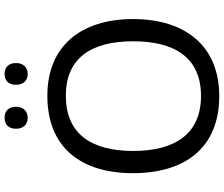

<svg xmlns="http://www.w3.org/2000/svg" viewBox="-88 -926 958 821"><g transform="rotate(-90 390.5 -515.0)"><path d="M251 -925C251 -891 272 -875 298 -875C323 -875 345 -891 345 -925C345 -960 323 -974 298 -974C272 -974 251 -960 251 -925ZM439 -925C439 -891 460 -875 485 -875C510 -875 532 -891 532 -925C532 -960 510 -974 485 -974C460 -974 439 -960 439 -925ZM720 -424C720 -646 606 -791 392 -791C168 -791 61 -644 61 -425C61 -204 168 -56 391 -56C606 -56 720 -203 720 -424ZM156 -424C156 -604 230 -712 392 -712C553 -712 625 -604 625 -424C625 -244 553 -134 391 -134C230 -134 156 -244 156 -424Z"/></g></svg>

Font: Noto Sans Malayalam UI
Style: Regular
Weight: 400
Designer: Jelle Bosma - Monotype Design Team
Foundry: Monotype Imaging Inc.
Version: Version 2.104